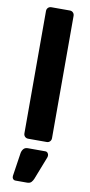

<svg xmlns="http://www.w3.org/2000/svg" viewBox="-103 -750 481 1021"><g transform="rotate(10 137.5 -239.5)"><path d="M88 0Q77 0 70 -7Q63 -14 63 -25V-685Q63 -696 70 -703Q77 -710 88 -710H188Q198 -710 205 -703Q212 -696 212 -685V-25Q212 -14 205 -7Q198 0 188 0ZM60 231Q51 231 46 224.5Q41 218 42 209L61 83Q63 70 71 60Q79 50 95 50H189Q197 50 202 56Q207 62 207 69Q207 76 205 81L157 204Q153 214 145.5 222.5Q138 231 122 231Z"/></g></svg>

Font: Rubik SemiBold
Style: Regular
Weight: 600
Designer: Hubert and Fischer
Foundry: Hubert and Fischer
Version: Version 2.300;gftools[0.9.30]